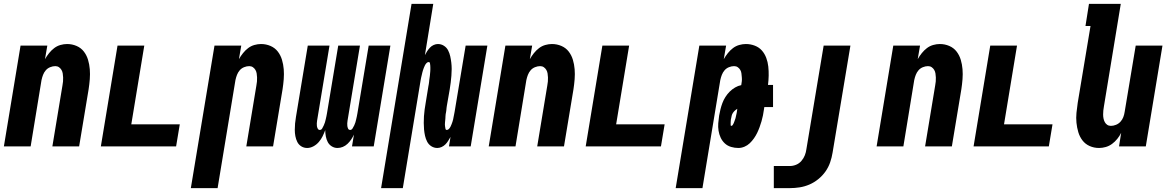

<svg xmlns="http://www.w3.org/2000/svg" viewBox="-20 -755 6040 990"><path d="M0 0 86 -520H224L212 -450Q221 -466 233 -481Q245 -496 259.5 -507Q274 -518 291.5 -523Q309 -528 326 -528Q352 -528 375 -518Q398 -508 412.5 -489Q427 -470 434 -446.5Q441 -423 443 -398Q445 -373 443 -347Q441 -321 437 -295L388 0H250L302 -314Q304 -325 305 -335Q306 -345 305.5 -355.5Q305 -366 303.5 -376Q302 -386 297 -394.5Q292 -403 284 -408.5Q276 -414 265 -414Q252 -414 238.5 -408.5Q225 -403 216 -392.5Q207 -382 202 -369Q197 -356 194 -342L138 0Z M500 0 586 -520H724L657 -114H907L888 0Z M964 215 1086 -520H1224L1212 -450Q1221 -466 1233 -481Q1245 -496 1259.5 -507Q1274 -518 1291.5 -523Q1309 -528 1326 -528Q1352 -528 1375 -518Q1398 -508 1412.5 -489Q1427 -470 1434 -446.5Q1441 -423 1443 -398Q1445 -373 1443 -347Q1441 -321 1437 -295L1388 0H1250L1302 -314Q1304 -325 1305 -335Q1306 -345 1305.5 -355.5Q1305 -366 1303.5 -376Q1302 -386 1297 -394.5Q1292 -403 1284 -408.5Q1276 -414 1265 -414Q1252 -414 1238.5 -408.5Q1225 -403 1216 -392.5Q1207 -382 1202 -369Q1197 -356 1194 -342L1102 215Z M1564 8Q1547 8 1533.5 -0.5Q1520 -9 1513 -23Q1506 -37 1503 -53Q1500 -69 1500 -85.5Q1500 -102 1501.5 -118.5Q1503 -135 1506 -152L1567 -520H1679L1615 -133Q1614 -126 1613.5 -119Q1613 -112 1614 -105Q1615 -98 1618.5 -91.5Q1622 -85 1629 -85Q1637 -85 1641.5 -93Q1646 -101 1649.5 -108.5Q1653 -116 1655.5 -124Q1658 -132 1659.5 -139.5Q1661 -147 1663 -155Q1665 -163 1666 -171L1724 -520H1836L1772 -133Q1771 -126 1770.5 -119Q1770 -112 1771 -105Q1772 -98 1775 -91.5Q1778 -85 1786 -85Q1793 -85 1798 -93Q1803 -101 1806.5 -108.5Q1810 -116 1812.5 -124Q1815 -132 1816.5 -139.5Q1818 -147 1820 -155Q1822 -163 1823 -171L1881 -520H1993L1907 0H1795L1805 -61Q1799 -48 1791 -36Q1783 -24 1772 -13.5Q1761 -3 1747.5 2.5Q1734 8 1720 8Q1704 8 1690.5 -0.5Q1677 -9 1670 -22.5Q1663 -36 1660 -52Q1657 -68 1657 -84Q1651 -68 1643.5 -52.5Q1636 -37 1624 -23Q1612 -9 1596 -0.5Q1580 8 1564 8Z M1945 215 2102 -735H2214L2171 -471Q2176 -481 2182.5 -491Q2189 -501 2197 -509.5Q2205 -518 2216 -523Q2227 -528 2238 -528Q2255 -528 2269 -519Q2283 -510 2290.5 -495.5Q2298 -481 2301.5 -465Q2305 -449 2307 -432.5Q2309 -416 2309 -399Q2309 -382 2307.5 -364.5Q2306 -347 2304 -330Q2302 -313 2299 -295L2284 -209Q2283 -204 2282.5 -198.5Q2282 -193 2281.5 -187.5Q2281 -182 2280 -177Q2279 -172 2278 -166.5Q2277 -161 2277 -155.5Q2277 -150 2276.5 -144.5Q2276 -139 2275.5 -133.5Q2275 -128 2274.5 -123Q2274 -118 2274 -112.5Q2274 -107 2275 -102Q2276 -97 2277 -91Q2278 -85 2284 -85Q2290 -85 2295 -90.5Q2300 -96 2303 -102Q2306 -108 2308.5 -114.5Q2311 -121 2313 -127Q2315 -133 2316.5 -139.5Q2318 -146 2319 -152.5Q2320 -159 2321.5 -165Q2323 -171 2324 -178L2381 -520H2493L2407 0H2295L2303 -49Q2297 -39 2291 -29Q2285 -19 2276.5 -10.5Q2268 -2 2257 3Q2246 8 2235 8Q2218 8 2204 -1Q2190 -10 2182.5 -24.5Q2175 -39 2171.5 -55Q2168 -71 2166.5 -87.5Q2165 -104 2165 -121Q2165 -138 2166 -155.5Q2167 -173 2169.5 -190Q2172 -207 2175 -225L2189 -311Q2190 -316 2191 -321.5Q2192 -327 2192.5 -332.5Q2193 -338 2193.5 -343Q2194 -348 2195 -353.5Q2196 -359 2196.5 -364.5Q2197 -370 2197.5 -375.5Q2198 -381 2198.5 -386.5Q2199 -392 2199 -397Q2199 -402 2199 -407.5Q2199 -413 2198.5 -418Q2198 -423 2197 -429Q2196 -435 2190 -435Q2184 -435 2179 -429.5Q2174 -424 2171 -418Q2168 -412 2165.5 -405.5Q2163 -399 2161 -393Q2159 -387 2157.5 -380.5Q2156 -374 2154.5 -367.5Q2153 -361 2151.5 -355Q2150 -349 2149 -342L2057 215Z M2500 0 2586 -520H2724L2712 -450Q2721 -466 2733 -481Q2745 -496 2759.5 -507Q2774 -518 2791.5 -523Q2809 -528 2826 -528Q2852 -528 2875 -518Q2898 -508 2912.5 -489Q2927 -470 2934 -446.5Q2941 -423 2943 -398Q2945 -373 2943 -347Q2941 -321 2937 -295L2888 0H2750L2802 -314Q2804 -325 2805 -335Q2806 -345 2805.5 -355.5Q2805 -366 2803.5 -376Q2802 -386 2797 -394.5Q2792 -403 2784 -408.5Q2776 -414 2765 -414Q2752 -414 2738.5 -408.5Q2725 -403 2716 -392.5Q2707 -382 2702 -369Q2697 -356 2694 -342L2638 0Z M3000 0 3086 -520H3224L3157 -114H3407L3388 0Z M3464 215 3586 -520H3724L3712 -450Q3721 -466 3733 -481Q3745 -496 3759.5 -507Q3774 -518 3791.5 -523Q3809 -528 3826 -528Q3850 -528 3872 -519.5Q3894 -511 3908.5 -494.5Q3923 -478 3931 -456.5Q3939 -435 3941.5 -412Q3944 -389 3943.5 -365Q3943 -341 3940 -317H3966V-203H3921L3919 -190Q3917 -175 3914 -160Q3911 -145 3906.5 -129.5Q3902 -114 3896.5 -99Q3891 -84 3884 -69.5Q3877 -55 3867.5 -41.5Q3858 -28 3846 -16.5Q3834 -5 3818.5 1.5Q3803 8 3787 8Q3768 8 3749.5 2.5Q3731 -3 3717.5 -15.5Q3704 -28 3696 -45Q3688 -62 3685 -81Q3682 -100 3683.5 -119.5Q3685 -139 3688 -159Q3691 -176 3695 -192Q3699 -208 3705 -224Q3711 -240 3720.5 -255Q3730 -270 3742.5 -282.5Q3755 -295 3770.5 -304Q3786 -313 3802 -316Q3804 -326 3805 -336Q3806 -346 3805 -356.5Q3804 -367 3803 -376.5Q3802 -386 3797 -394.5Q3792 -403 3784 -408.5Q3776 -414 3765 -414Q3752 -414 3738.5 -408.5Q3725 -403 3716 -392.5Q3707 -382 3702 -369Q3697 -356 3694 -342L3602 215ZM3751 -106Q3755 -106 3758 -110.5Q3761 -115 3763 -119.5Q3765 -124 3766.5 -128.5Q3768 -133 3769.5 -137Q3771 -141 3772.5 -145.5Q3774 -150 3774.5 -154.5Q3775 -159 3776.5 -163.5Q3778 -168 3778.5 -172.5Q3779 -177 3780 -181.5Q3781 -186 3781 -190L3782 -194Q3775 -190 3769.5 -185Q3764 -180 3759.5 -173.5Q3755 -167 3753 -159.5Q3751 -152 3750 -145Q3749 -142 3748.5 -138.5Q3748 -135 3748 -131.5Q3748 -128 3747.5 -124.5Q3747 -121 3747.5 -117.5Q3748 -114 3747.5 -110Q3747 -106 3751 -106Z M3970 215V101H4053Q4069 101 4085 94.5Q4101 88 4112.5 74.5Q4124 61 4130 45.5Q4136 30 4138 14L4227 -520H4365L4273 32Q4269 57 4260.5 82Q4252 107 4236.5 129Q4221 151 4199.5 168.5Q4178 186 4153.5 196.5Q4129 207 4103.5 211Q4078 215 4053 215Z M4500 0 4586 -520H4724L4712 -450Q4721 -466 4733 -481Q4745 -496 4759.5 -507Q4774 -518 4791.5 -523Q4809 -528 4826 -528Q4852 -528 4875 -518Q4898 -508 4912.5 -489Q4927 -470 4934 -446.5Q4941 -423 4943 -398Q4945 -373 4943 -347Q4941 -321 4937 -295L4888 0H4750L4802 -314Q4804 -325 4805 -335Q4806 -345 4805.5 -355.5Q4805 -366 4803.5 -376Q4802 -386 4797 -394.5Q4792 -403 4784 -408.5Q4776 -414 4765 -414Q4752 -414 4738.5 -408.5Q4725 -403 4716 -392.5Q4707 -382 4702 -369Q4697 -356 4694 -342L4638 0Z M5000 0 5086 -520H5224L5157 -114H5407L5388 0Z M5647 8Q5621 8 5598.5 -2Q5576 -12 5561.5 -31Q5547 -50 5540 -73.5Q5533 -97 5530.5 -122Q5528 -147 5530.5 -173Q5533 -199 5537 -225L5603 -621H5577L5595 -735H5759L5672 -206Q5670 -195 5669 -185Q5668 -175 5668 -164.5Q5668 -154 5670 -144Q5672 -134 5676.5 -125.5Q5681 -117 5689 -111.5Q5697 -106 5708 -106Q5721 -106 5734.5 -111.5Q5748 -117 5757.5 -127.5Q5767 -138 5772 -151Q5777 -164 5779 -178L5836 -520H5974L5888 0H5750L5761 -70Q5753 -54 5741 -39Q5729 -24 5714 -13Q5699 -2 5681.5 3Q5664 8 5647 8Z"/></svg>

Font: Iosevka Term Curly Hv Obl
Style: Regular
Weight: 900
Italic angle: -9°
Designer: Belleve Invis
Foundry: Belleve Invis
Version: Version 32.3.0